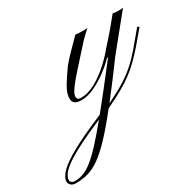

<svg xmlns="http://www.w3.org/2000/svg" viewBox="-425 -506 1088 1065"><g transform="rotate(-30 119.0 26.0)"><path d="M-228.5 384.3Q-249.5 384.3 -260.3 373.5Q-271 362.8 -271 351.6Q-271 325.2 -240.5 293.2Q-210 261.2 -134.5 219.2Q-59.1 177.2 74.7 121.1Q115.2 71.8 164.1 9.3Q212.9 -53.2 273.4 -130.9L268.1 -132.8Q240.7 -103.5 199.5 -72.5Q158.2 -41.5 113.3 -20.3Q68.4 1 28.8 1Q-25.9 1 -25.9 -39.6Q-25.9 -57.1 -19.8 -75.4Q-13.7 -93.8 4.2 -123Q22 -152.3 57.6 -202.6Q80.1 -230 111.6 -262.2Q143.1 -294.4 179.7 -331.5Q195.3 -330.1 202.9 -329.3Q210.4 -328.6 221.7 -328.6Q243.2 -328.6 256.3 -330.1Q222.7 -299.8 202.4 -278.6Q182.1 -257.3 165.8 -238Q149.4 -218.8 126.5 -194.3Q115.2 -181.6 95.7 -160.2Q76.2 -138.7 55.9 -114.5Q35.6 -90.3 21.7 -68.8Q7.8 -47.4 7.8 -34.2Q7.8 -18.1 16.6 -14.9Q25.4 -11.7 32.7 -11.7Q76.7 -11.7 123.3 -36.9Q169.9 -62 212.9 -100.3Q255.9 -138.7 288.6 -178.7Q338.4 -233.4 368.4 -269.5Q398.4 -305.7 418 -330.1Q423.3 -329.1 431.6 -327.9Q439.9 -326.7 448.2 -326.7Q454.6 -326.7 465.8 -327.1Q477.1 -327.6 483.4 -328.6L313.5 -119.1Q267.1 -56.2 227.3 -3.4Q187.5 49.3 152.8 93.3Q220.2 61 265.9 32.5Q311.5 3.9 346.7 -27.6Q381.8 -59.1 417 -100.1Q452.1 -141.1 499 -198.2L509.3 -189.9Q468.8 -141.1 436.8 -104.5Q404.8 -67.9 375.5 -39.1Q346.2 -10.3 313 14.4Q279.8 39.1 237.3 63Q194.8 86.9 135.7 114.7Q66.9 201.7 16.4 254.9Q-34.2 308.1 -74.2 336.2Q-114.3 364.3 -150.9 374.3Q-187.5 384.3 -228.5 384.3ZM-226.6 371.1Q-199.2 371.1 -172.9 361.3Q-146.5 351.6 -115 326.9Q-83.5 302.2 -41.7 257.3Q0 212.4 57.6 142.1Q-53.7 189.5 -122.8 226.6Q-191.9 263.7 -223.6 293.7Q-255.4 323.7 -255.4 351.6Q-255.4 356.9 -248.5 364Q-241.7 371.1 -226.6 371.1Z"/></g></svg>

Font: Pinyon Script
Style: Regular
Weight: 400
Designer: Nicole Fally, Eben Sorkin
Foundry: Sorkin Type Co.
Version: Version 1.008; ttfautohint (v1.8.4.7-5d5b)